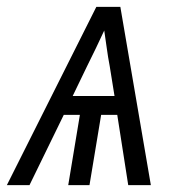

<svg xmlns="http://www.w3.org/2000/svg" viewBox="-36 -540 556 560"><path d="M-16 0 245 -520H315L404 0H338L306 -205H259L225 0H163L197 -205H150L50 0ZM298 -260 284 -347Q279 -373 275.5 -399Q272 -425 268 -451Q256 -425 243.5 -399Q231 -373 218 -347L176 -260Z"/></svg>

Font: Iosevka SS18 Light
Style: Italic
Weight: 300
Italic angle: -9°
Monospace: yes
Designer: Belleve Invis
Foundry: Belleve Invis
Version: Version 25.1.1; ttfautohint (v1.8.4)